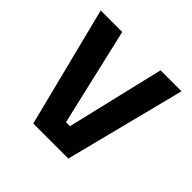

<svg xmlns="http://www.w3.org/2000/svg" viewBox="-134 -625 751 751"><g transform="rotate(45 241.5 -249.5)"><path d="M18 -499H137L231 -94H253L349 -499H465L338 0H144Z"/></g></svg>

Font: TypoPRO Titillium Maps
Style: 800 wt
Weight: 800
Designer: Campivisivi
Foundry: Accademia di Belle Arti di Urbino and students of MA course of Visual design
Version: Version 001.001